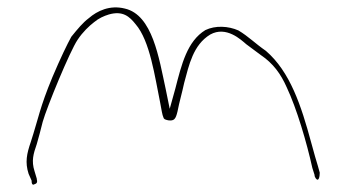

<svg xmlns="http://www.w3.org/2000/svg" viewBox="-20 -580 922 517"><path d="M57 -112 65 -94C65 -86 67 -80 73 -84C80 -86 81 -90 79 -98V-99L73 -119C64 -147 70 -166 79 -192C84 -208 89 -229 95 -252C106 -291 168 -442 189 -473C203 -494 220 -510 233 -520C246 -531 260 -537 273 -541C311 -552 329 -535 345 -515C384 -470 397 -373 411 -305C415 -284 417 -270 420 -264C421 -260 423 -258 433 -256C449 -254 453 -259 458 -280C463 -306 470 -329 476 -357C489 -405 500 -459 546 -487C589 -511 629 -473 643 -461L682 -432C716 -409 736 -381 752 -345C779 -288 806 -196 821 -128L827 -109C827 -105 828 -104 830 -100C838 -89 841 -104 841 -115L836 -133C832 -145 826 -167 818 -196C791 -296 761 -387 696 -443C667 -463 649 -482 622 -498C595 -510 560 -512 533 -499C484 -469 469 -407 452 -341L437 -287L426 -341C408 -423 391 -540 316 -557C276 -567 242 -551 219 -531C203 -519 189 -502 172 -481C161 -461 143 -424 121 -372C87 -290 84 -263 63 -198C52 -166 47 -143 57 -112Z"/></svg>

Font: Stray Cat
Style: ExLtExt
Weight: 200
Version: Version 1.0